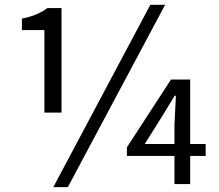

<svg xmlns="http://www.w3.org/2000/svg" viewBox="-20 -767 911 800"><path d="M236.3 -297.9H165V-641.6H71.3V-689.5Q133.8 -701.2 177.7 -733.4H236.3ZM606.4 -747.1H668L262.7 12.7H202.1ZM583 -167H707V-247.1L712.9 -368.2H708L652.3 -277.3ZM836.9 -167V-117.2H772.5V0H707V-117.2H508.8V-153.3L692.4 -435.5H772.5V-167Z"/></svg>

Font: Gen Shin Gothic Regular
Style: Regular
Weight: 400
Designer: [Source Han Sans]
Ryoko NISHIZUKA  (kana & ideographs); Paul D. Hunt (Latin, Greek & Cyrillic); Wenlong ZHANG  (bopomofo
Version: Version 1.002.20150607